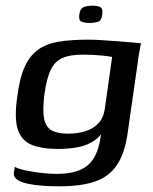

<svg xmlns="http://www.w3.org/2000/svg" viewBox="-20 -542 541 678"><path d="M189 116Q161 116 132 114Q103 112 79 107Q55 102 41 92.5Q27 83 29 68Q30 64 31 57Q32 50 32 47Q44 54 69.5 59.5Q95 65 125 68.5Q155 72 178 72Q236 72 269.5 55Q303 38 319.5 0.5Q336 -37 340 -99H356Q341 -66 316.5 -48Q292 -30 259 -23Q226 -16 186 -16Q127 -16 91 -31Q55 -46 42.5 -86Q30 -126 41 -201Q49 -265 66.5 -304.5Q84 -344 113 -365.5Q142 -387 186 -394.5Q230 -402 293 -402Q314 -402 342.5 -400Q371 -398 399.5 -396Q428 -394 449 -392Q470 -390 478 -389Q477 -386 474.5 -373Q472 -360 469.5 -343.5Q467 -327 465 -311L431 -74Q421 -1 393 40.5Q365 82 315.5 99Q266 116 189 116ZM220 -70Q252 -70 279.5 -78Q307 -86 326 -105Q345 -124 350 -157L376 -341Q367 -343 338.5 -346Q310 -349 272 -349Q229 -349 202 -338Q175 -327 160 -297Q145 -267 137 -210Q130 -155 135.5 -124.5Q141 -94 162 -82Q183 -70 220 -70ZM297 -461Q279 -461 268 -465.5Q257 -470 260 -491Q263 -512 276 -517Q289 -522 307 -522Q325 -522 334.5 -516.5Q344 -511 341 -491Q339 -470 327 -465.5Q315 -461 297 -461Z"/></svg>

Font: Genos Medium
Style: Italic
Weight: 500
Italic angle: -8°
Designer: Robert E. Leuschke
Foundry: Robert E. Leuschke
Version: Version 1.010